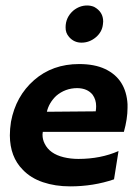

<svg xmlns="http://www.w3.org/2000/svg" viewBox="-20 -650 486 682"><path d="M229.5 12Q176 12 132.5 -2.8Q89 -17.5 61 -47Q15.5 -92.5 15 -169Q15 -192 19 -217.5Q36 -308.5 101.2 -365.5Q166.5 -422.5 261 -422.5Q316 -422.5 353.5 -404.8Q391 -387 410.8 -355.5Q430.5 -324 433 -280V-267Q433 -228 420 -181.5H132L131 -172Q131 -154.5 138.5 -140Q147.5 -121.5 164.5 -109.5Q181.5 -97.5 206.2 -91.5Q231 -85.5 258.5 -85.5Q337.5 -85.5 401 -113.5L385 -13Q312 12 229.5 12ZM146.5 -253 320 -254.5Q321.5 -264 321.5 -273Q321.5 -296 309 -313.5Q290.5 -336.5 254.5 -337Q211.5 -337 179 -309Q153.5 -284 146.5 -253ZM269.5 -498.5Q243 -498.5 225.5 -518.5Q212.5 -533 213 -553Q213 -588 240 -612Q262.5 -630.5 289.5 -630.5Q303 -630.5 314.5 -625.5Q346.5 -608 346.5 -573.5L345.5 -563Q342.5 -536 320 -517.2Q297.5 -498.5 269.5 -498.5Z"/></svg>

Font: Lucymar Sans SemiBold
Style: Italic
Weight: 600
Italic angle: -10°
Foundry: The League of Moveable Type (original font) / Main changes by Cristiano Sobral with portions from Mirco Monsees
Version: Version 2.00;August 30, 2020;FontCreator 13.0.0.2681 64-bit